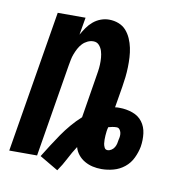

<svg xmlns="http://www.w3.org/2000/svg" viewBox="-69 -590 637 693"><g transform="rotate(10 250.0 -244.0)"><path d="M186 40 118 0Q131 -21 145 -43Q159 -65 173.5 -86Q188 -107 205 -127Q222 -147 241 -164L265 -312Q267 -324 269 -337Q271 -350 271.5 -362.5Q272 -375 271 -387.5Q270 -400 266.5 -411.5Q263 -423 255 -432Q247 -441 234 -441Q223 -441 212.5 -436Q202 -431 194 -422.5Q186 -414 180.5 -403.5Q175 -393 171 -382.5Q167 -372 165 -361.5Q163 -351 161 -340L105 0H3L89 -520H191L180 -456Q188 -470 197 -483Q206 -496 218.5 -506.5Q231 -517 246 -522.5Q261 -528 276 -528Q295 -528 311.5 -521.5Q328 -515 339 -502.5Q350 -490 357 -474Q364 -458 367.5 -441Q371 -424 372 -406.5Q373 -389 372.5 -370.5Q372 -352 370 -334Q368 -316 365 -298L352 -220Q356 -221 360.5 -221Q365 -221 369 -221Q393 -221 416 -213Q439 -205 452.5 -187Q466 -169 469 -145Q472 -121 468 -96Q464 -75 454 -54Q444 -33 426 -18.5Q408 -4 386 2Q364 8 342 8Q325 8 309.5 4.5Q294 1 280 -7Q266 -15 256 -27.5Q246 -40 242 -55Q227 -32 214.5 -7.5Q202 17 186 40ZM352 -63Q359 -63 366 -67.5Q373 -72 377 -79Q381 -86 382.5 -93Q384 -100 385 -107Q387 -114 387.5 -121Q388 -128 386.5 -134Q385 -140 381 -145Q377 -150 370 -150Q362 -150 354.5 -148.5Q347 -147 340 -145V-144Q338 -137 337 -129.5Q336 -122 335.5 -114Q335 -106 335 -98.5Q335 -91 336 -84Q337 -77 340.5 -70Q344 -63 352 -63Z"/></g></svg>

Font: Iosevka Term Curly
Style: Bold Italic
Weight: 700
Italic angle: -9°
Designer: Belleve Invis
Foundry: Belleve Invis
Version: Version 32.3.0